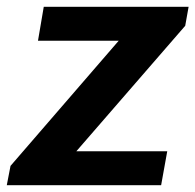

<svg xmlns="http://www.w3.org/2000/svg" viewBox="-39 -546 576 566"><path d="M-19 0 -8 -57 311 -426H73L90 -526H517L507 -470L186 -100H454L436 0Z"/></svg>

Font: Archivo Variable SemiBold
Style: Italic
Weight: 600
Italic angle: -10°
Designer: Hector Gatti
Foundry: Omnibus-Type
Version: Version 2.001